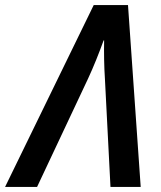

<svg xmlns="http://www.w3.org/2000/svg" viewBox="-80 -736 633 756"><path d="M-60 0H66L267 -427C288 -472 310 -527 328 -577H330C329 -530 330 -471 333 -428L355 0H474L424 -716H289Z"/></svg>

Font: Noto Sans SemiCondensed SemiBold
Style: Italic
Weight: 600
Width: 4
Italic angle: -12°
Designer: Monotype Design Team
Foundry: Monotype Imaging Inc.
Version: Version 2.013